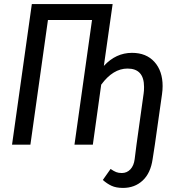

<svg xmlns="http://www.w3.org/2000/svg" viewBox="-20 -709 846 941"><path d="M777 -287Q777 -268 774 -247L739 0L728 71Q718 140 679 176Q640 212 583 212Q549 212 526.5 201.5Q504 191 484 173L522 119Q538 130 549.5 134.5Q561 139 577 139Q602 139 619 121Q636 103 640 71L649 0L684 -251Q686 -262 686 -283Q686 -373 605 -373Q534 -373 476 -294L435 0H345L431 -611H215L129 0H39L136 -689H532L489 -386Q548 -450 627 -450Q697 -450 737 -405.5Q777 -361 777 -287Z"/></svg>

Font: Fira Sans Extra Condensed
Style: Italic
Weight: 400
Width: 3
Italic angle: -8°
Designer: Carrois Corporate & Edenspiekermann AG
Foundry: Carrois Corporate GbR & Edenspiekermann AG
Version: Version 4.203